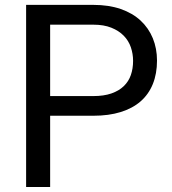

<svg xmlns="http://www.w3.org/2000/svg" viewBox="-20 -752 690 772"><path d="M181.6 -286.6V0H85V-732.4H355Q417.5 -732.4 465.3 -715.8Q513.2 -699.2 545.4 -669.2Q577.6 -639.2 594.5 -598.1Q611.3 -557.1 611.3 -508.3Q611.3 -455.6 594.5 -414.1Q577.6 -372.6 545.4 -344.5Q513.2 -316.4 465.3 -301.5Q417.5 -286.6 355 -286.6ZM181.6 -365.7H355Q397.5 -365.7 427.7 -376.2Q458 -386.7 477.5 -405.5Q497.1 -424.3 506.1 -450.2Q515.1 -476.1 515.1 -507.3Q515.1 -535.6 506.1 -562Q497.1 -588.4 477.5 -608.4Q458 -628.4 427.7 -640.6Q397.5 -652.8 355 -652.8H181.6Z"/></svg>

Font: Roboto2
Style: Regular
Weight: 400
Designer: Google
Foundry: Google
Version: Version 2.000981-w3; 2014; ttfautohint (v1.1) -l 5 -r 24 -G 